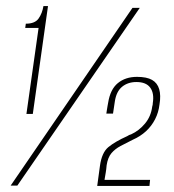

<svg xmlns="http://www.w3.org/2000/svg" viewBox="-20 -611 572 632"><path d="M67 -236 107 -519H63L65 -533Q95 -533 107 -550Q119 -567 123 -591H138L88 -236ZM15 0 416 -585H440L37 0ZM300 1 309 -65Q315 -109 337 -127Q359 -145 399 -163Q402 -165 405 -166.5Q408 -168 412 -169Q438 -181 457.5 -204.5Q477 -228 481 -260Q482 -263 482.5 -266Q483 -269 483 -272Q488 -304 474.5 -322.5Q461 -341 429 -341Q401 -341 382 -325.5Q363 -310 358 -277L352 -237H330Q331 -244 332 -250Q333 -256 334 -262Q335 -268 336 -273Q343 -317 368 -337.5Q393 -358 431 -358Q463 -358 480.5 -348Q498 -338 504 -317.5Q510 -297 505 -267Q502 -241 490.5 -218.5Q479 -196 460.5 -179Q442 -162 417 -151Q395 -140 377 -130.5Q359 -121 347 -107Q335 -93 331 -67Q330 -54 328 -42.5Q326 -31 324 -19H474L472 1Z"/></svg>

Font: Alumni Sans Thin
Style: Italic
Weight: 100
Italic angle: -8°
Designer: Robert E. Leuschke
Foundry: Robert E. Leuschke
Version: Version 1.016